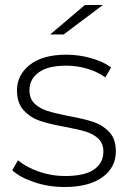

<svg xmlns="http://www.w3.org/2000/svg" viewBox="-20 -745 518 769"><path d="M29 -63 52 -103Q84 -76 134.5 -58Q185 -40 240 -40Q319 -40 356.5 -66Q394 -92 394 -138Q394 -171 373.5 -190Q353 -209 323 -218Q293 -227 240 -237Q178 -248 140 -261Q102 -274 75 -303Q48 -332 48 -383Q48 -445 99.5 -485.5Q151 -526 246 -526Q296 -526 345 -512Q394 -498 425 -475L402 -435Q370 -458 329 -470Q288 -482 245 -482Q172 -482 135 -455Q98 -428 98 -384Q98 -349 119 -329.5Q140 -310 170.5 -300.5Q201 -291 256 -280Q317 -269 354.5 -256.5Q392 -244 418 -216Q444 -188 444 -139Q444 -74 390 -35Q336 4 238 4Q175 4 118 -15Q61 -34 29 -63ZM320 -725H392L235 -607H181Z"/></svg>

Font: Montserrat Atlas Light
Style: Regular
Weight: 300
Designer: Julieta Ulanovsky
Foundry: Julieta Ulanovsky
Version: Version 7.200